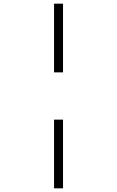

<svg xmlns="http://www.w3.org/2000/svg" viewBox="-20 -782 640 1048"><path d="M275 -387V-762H324V-387ZM275 246V-129H324V246Z"/></svg>

Font: Noto Sans Mono Light
Style: Regular
Weight: 300
Designer: Monotype Design Team
Foundry: Monotype Imaging Inc.
Version: Version 2.014; ttfautohint (v1.8.4.7-5d5b)